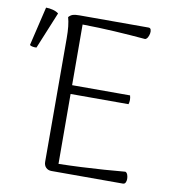

<svg xmlns="http://www.w3.org/2000/svg" viewBox="-79 -769 759 839"><g transform="rotate(10 300.0 -349.5)"><path d="M205 0Q190 0 180.5 -9.5Q171 -19 171 -35L170 -582Q170 -612 167.5 -635Q165 -658 160 -675Q169 -685 179 -688Q189 -691 207 -691H514Q522 -691 524.5 -684Q527 -677 525.5 -667.5Q524 -658 519.5 -649.5Q515 -641 508 -639Q439 -645 370.5 -649Q302 -653 228 -654L230 -36Q279 -37 330.5 -39.5Q382 -42 431 -45.5Q480 -49 524 -53Q531 -50 534 -41Q537 -32 537 -23Q537 -14 533.5 -7Q530 0 522 0ZM218 -346V-385H486Q489 -375 489 -365Q489 -355 486 -346ZM47 -520Q41 -519 31 -520.5Q21 -522 17 -526L58 -699Q73 -699 88.5 -695Q104 -691 114 -683Z"/></g></svg>

Font: Arima Light
Style: Regular
Weight: 300
Designer: Joana Correia and Natanael Gama
Foundry: NDISCOVER
Version: Version 1.101;gftools[0.9.23]